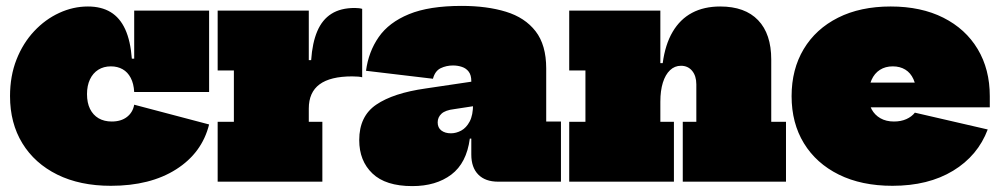

<svg xmlns="http://www.w3.org/2000/svg" viewBox="-20 -616 3390 651"><path d="M356 14Q251 14 174.2 -24Q97.5 -62 55.8 -130.2Q14 -198.5 14 -290Q14 -358.5 36 -414.2Q58 -470 95.8 -510.2Q133.5 -550.5 180.8 -572.2Q228 -594 278 -594Q323.5 -594 355 -575Q386.5 -556 404.5 -516.8Q422.5 -477.5 427 -417H478L435 -304Q433.5 -332.5 423.2 -352Q413 -371.5 395.8 -381.2Q378.5 -391 356 -391Q331.5 -391 313.2 -379.5Q295 -368 285 -346.8Q275 -325.5 275 -297Q275 -267.5 285.2 -246.8Q295.5 -226 314.2 -215Q333 -204 359 -204Q390.5 -204 410.5 -219.5Q430.5 -235 435 -261L689 -194Q665 -97.5 577.2 -41.8Q489.5 14 356 14ZM435 -304V-580H689V-304Z M1027 -203H1073V0H718V-203H773V-377H718V-580H1027ZM1208 -354Q1202 -355.5 1194.5 -356.2Q1187 -357 1174 -357Q1100 -357 1063.5 -330Q1027 -303 1027 -248L993 -412H1035Q1039 -471 1055.8 -510.2Q1072.5 -549.5 1103.8 -569.2Q1135 -589 1183 -589Q1190.5 -589 1196.8 -588.2Q1203 -587.5 1208 -586Z M1669 0Q1625.5 0 1601.8 -24Q1578 -48 1578 -92V-187L1592 -207L1584 -263L1578 -289V-341Q1578 -361.5 1569.2 -373Q1560.5 -384.5 1546.2 -389.2Q1532 -394 1516 -394Q1493.5 -394 1474.2 -384.8Q1455 -375.5 1448 -349L1221 -376Q1229.5 -440.5 1264 -490.2Q1298.5 -540 1366.8 -568Q1435 -596 1545 -596Q1631 -596 1695.5 -576.2Q1760 -556.5 1796 -510Q1832 -463.5 1832 -384V-204H1882V0ZM1378 15Q1287.5 15 1242.8 -27.8Q1198 -70.5 1198 -141Q1198 -222 1255.8 -261.2Q1313.5 -300.5 1423 -316L1605 -343V-259L1520 -246Q1490 -242.5 1477 -230.5Q1464 -218.5 1464 -201Q1464 -183 1476.5 -173.5Q1489 -164 1509 -164Q1526.5 -164 1543.8 -173.2Q1561 -182.5 1572.5 -204Q1584 -225.5 1584 -263L1607 -146H1573Q1562 -63 1510.2 -24Q1458.5 15 1378 15Z M2219 -203H2265V0H1910V-203H1965V-377H1910V-580H2219ZM2341 -203V-330Q2341 -358.5 2326.8 -375.8Q2312.5 -393 2289 -393Q2267.5 -393 2251.8 -378Q2236 -363 2227.5 -335.8Q2219 -308.5 2219 -271L2185 -402H2227Q2235.5 -465.5 2260.8 -508.2Q2286 -551 2326.5 -572.5Q2367 -594 2422 -594Q2506 -594 2550.5 -547.5Q2595 -501 2595 -414V-203H2645V0H2295V-203Z M3006 14Q2901 14 2824.2 -24Q2747.5 -62 2705.8 -130.2Q2664 -198.5 2664 -290Q2664 -381 2705 -449.5Q2746 -518 2821.5 -556Q2897 -594 3000 -594Q3103 -594 3178.5 -556Q3254 -518 3295 -449.5Q3336 -381 3336 -290Q3336 -280.5 3336 -271.2Q3336 -262 3336 -252H3086Q3087 -262.5 3087 -273.5Q3087 -284.5 3087 -295Q3087 -326 3077.2 -347.5Q3067.5 -369 3049.5 -380Q3031.5 -391 3007 -391Q2982 -391 2963.5 -379.2Q2945 -367.5 2935 -345Q2925 -322.5 2925 -290Q2925 -264.5 2935.5 -245.2Q2946 -226 2965.2 -215Q2984.5 -204 3011 -204Q3035 -204 3053.2 -212.2Q3071.5 -220.5 3082 -234L3329 -177Q3295.5 -88 3211.5 -37Q3127.5 14 3006 14ZM2826 -252V-336H3132L3126 -252Z"/></svg>

Font: Hepta Slab ExtraLight Black
Style: Regular
Weight: 900
Version: Version 1.102